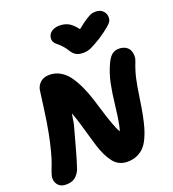

<svg xmlns="http://www.w3.org/2000/svg" viewBox="-181 -1098 1158 1287"><g transform="rotate(-20 398.0 -454.0)"><path d="M651.9 -964.8Q682.1 -964.8 701.7 -944.3Q721.2 -923.8 719.2 -894Q718.3 -880.4 712.2 -869.9Q706.1 -859.4 682.1 -839.1Q658.2 -818.8 610.8 -787.1Q558.6 -754.9 533 -743.9Q507.3 -732.9 479 -732.9Q446.8 -732.9 427 -744.6Q407.2 -756.3 393.1 -780.8Q378.9 -804.7 360.1 -823.7Q341.3 -842.8 329.3 -851.6Q317.4 -860.4 310.8 -874.3Q304.2 -888.2 308.1 -907.2Q312.5 -931.6 335.2 -945.8Q357.9 -960 388.2 -960Q426.3 -960 454.1 -944.6Q481.9 -929.2 511.2 -890.1Q555.7 -925.8 583 -942.6Q610.4 -959.5 621.8 -962.2Q633.3 -964.8 651.9 -964.8ZM67.9 57.1Q29.3 57.1 10 32Q-9.3 6.8 -3.9 -25.9Q-0.5 -42 7.8 -64.7Q16.1 -87.4 25.4 -111.1Q34.7 -134.8 48.3 -186.3Q62 -237.8 75.2 -305.2Q88.9 -372.6 103.3 -482.9Q117.7 -593.3 119.1 -601.1Q125.5 -632.3 149.9 -652.6Q174.3 -672.9 211.9 -672.9Q254.9 -672.9 290.5 -651.9Q326.2 -630.9 351.6 -594.5Q377 -558.1 397.5 -513.7Q418 -469.2 434.6 -417.5Q451.2 -365.7 465.1 -319.3Q479 -272.9 495.4 -227.5Q511.7 -182.1 527.8 -154.8Q533.7 -173.8 537.1 -189.9Q548.8 -246.6 558.1 -331.3Q567.4 -416 580.6 -480.2Q593.8 -544.4 622.1 -606Q639.6 -644.5 660.4 -661.4Q681.2 -678.2 709 -678.2Q738.8 -678.2 758.8 -666Q778.8 -653.8 786.1 -635.3Q793.5 -616.7 793.5 -596.9Q793.5 -577.1 786.1 -560.1Q763.2 -502.4 752 -451.2Q740.7 -399.9 730.2 -327.1Q719.7 -254.4 710 -205.1Q700.2 -155.8 689.9 -119.9Q679.7 -84 663.3 -49.3Q647 -14.6 626.5 6.6Q606 27.8 575.9 41Q545.9 54.2 507.8 54.2Q476.1 54.2 450.7 41.7Q425.3 29.3 406.7 4.4Q388.2 -20.5 373.8 -50Q359.4 -79.6 346.2 -121.3Q333 -163.1 322.5 -201.2Q312 -239.3 296.9 -289.6Q281.7 -339.8 267.1 -378.9Q265.6 -366.2 254.9 -305.2Q245.6 -272 231.2 -219.2Q216.8 -166.5 208.5 -136.5Q200.2 -106.4 189.5 -70.6Q178.7 -34.7 169.9 -9.8Q154.3 23.4 131.1 40.3Q107.9 57.1 67.9 57.1ZM453.1 -68.8 459 -71.8Z"/></g></svg>

Font: Shantell Sans Bouncy
Style: Italic
Weight: 800
Italic angle: -11.31°
Designer: Stephen Nixon, Anya Danilova, Shantell Martin
Foundry: Arrow Type
Version: Version 1.006;[9816181b4]